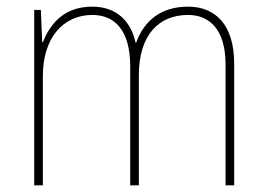

<svg xmlns="http://www.w3.org/2000/svg" viewBox="-20 -558 803 578"><path d="M546 -538C462 -538 413 -493 390 -430H388C374 -495 330 -538 258 -538C166 -538 128 -478 109 -431H107L103 -528H83V0H109V-329C109 -445 171 -513 258 -513C322 -513 372 -471 372 -358V0H398V-331C398 -454 459 -513 546 -513C610 -513 659 -470 659 -364V0H685V-366C685 -484 628 -538 546 -538Z"/></svg>

Font: Noto Sans Gurmukhi SemiCondensed Thin
Style: Regular
Weight: 100
Width: 4
Designer: Jelle Bosma - Monotype Design Team
Foundry: Monotype Imaging Inc.
Version: Version 2.004